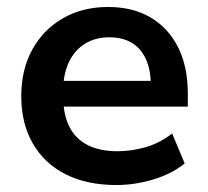

<svg xmlns="http://www.w3.org/2000/svg" viewBox="-20 -521 596 551"><path d="M314 10Q229 10 168 -21Q107 -52 74 -109.5Q41 -167 41 -245Q41 -321 72.5 -378.5Q104 -436 160.5 -468.5Q217 -501 290 -501Q361 -501 412 -471Q463 -441 491 -385.5Q519 -330 519 -252V-215H143V-289H429L413 -274Q413 -342 382 -378Q351 -414 294 -414Q253 -414 223 -395Q193 -376 177 -341Q161 -306 161 -258V-249Q161 -194 178.5 -158.5Q196 -123 231 -105Q266 -87 317 -87Q358 -87 399 -99Q440 -111 474 -138L510 -52Q473 -22 420 -6Q367 10 314 10Z"/></svg>

Font: Nunito Sans 11pt
Style: Bold
Weight: 700
Version: Version 3.101;gftools[0.9.27]